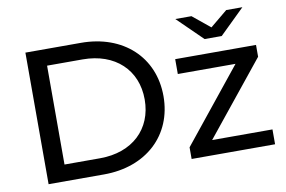

<svg xmlns="http://www.w3.org/2000/svg" viewBox="-77 -872 1501 1006"><g transform="rotate(-10 673.5 -368.5)"><path d="M1133 -607 1266 -737H1180L1088 -661L995 -737H909L1042 -607ZM400 -700H105V0H400C625 0 778 -142 778 -350C778 -558 625 -700 400 -700ZM394 -87H205V-613H394C567 -613 678 -507 678 -350C678 -193 567 -87 394 -87ZM989 -79 1302 -467V-530H872V-451H1179L866 -62V0H1310V-79Z"/></g></svg>

Font: AWKNG-Font Medium
Style: Regular
Weight: 500
Designer: Awakening Church
Foundry: Awakening Church
Version: Version 1.700;PS 001.700;hotconv 1.0.88;makeotf.lib2.5.64775